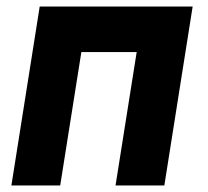

<svg xmlns="http://www.w3.org/2000/svg" viewBox="-20 -570 640 590"><path d="M102 -550H572L485 0H335L400 -410H230L165 0H15Z"/></svg>

Font: JetBrains Mono ExtraBold
Style: Italic
Weight: 800
Designer: Philipp Nurullin, Konstantin Bulenkov
Foundry: JetBrains
Version: Version 1.000; ttfautohint (v1.8.3)